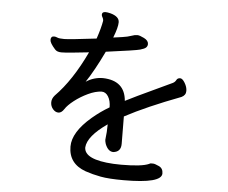

<svg xmlns="http://www.w3.org/2000/svg" viewBox="-55 -838 1110 934"><g transform="rotate(5 500.0 -370.5)"><path d="M582 33Q509 33 469 25.5Q429 18 394 6Q310 -24 310 -108Q310 -178 400 -255Q440 -289 483 -314Q483 -346 470.5 -366.5Q458 -387 438 -387Q408 -386 372 -369Q336 -352 306.5 -329Q277 -306 264.5 -286.5Q252 -267 237 -267Q222 -267 210 -281Q198 -295 198 -314Q198 -332 212 -348Q293 -430 360 -572Q255 -560 226 -560Q204 -560 194 -572Q168 -601 168 -616Q168 -634 184 -634Q192 -634 200.5 -630Q209 -626 234 -626Q259 -626 391 -642Q409 -695 415 -731Q415 -740 410.5 -747Q406 -754 406 -760Q406 -774 423 -774Q432 -774 448 -770Q491 -758 491 -730Q491 -705 471 -654L514 -660Q542 -664 558 -670Q574 -676 587 -676Q598 -676 620 -665Q642 -654 642 -637Q642 -627 635 -620Q628 -613 606.5 -607Q585 -601 441 -582Q396 -488 356 -428Q394 -453 439 -453Q546 -450 554 -352Q607 -379 688 -416.5Q769 -454 779.5 -459.5Q790 -465 795 -475Q800 -485 813 -485Q824 -485 836 -465Q848 -445 848 -426Q848 -405 827 -395Q663 -333 556 -276L557 -142Q557 -103 520 -99Q494 -99 480 -135Q476 -148 476 -155Q481 -194 481 -231Q386 -165 382 -110Q382 -50 525 -42L563 -41Q664 -41 699 -57Q703 -60 707 -60H718Q726 -60 746.5 -50.5Q767 -41 767 -16Q767 33 582 33Z"/></g></svg>

Font: LXGW WenKai Lite Medium
Style: Regular
Weight: 500
Designer: LXGW / Fontworks Inc.
Foundry: LXGW / Fontworks Inc.
Version: Version 1.511; March 25, 2025